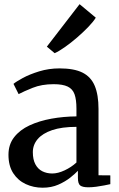

<svg xmlns="http://www.w3.org/2000/svg" viewBox="-20 -887 568 918"><path d="M184 10.5Q140.5 10.5 103.2 -6.8Q66 -24 43.2 -59Q20.5 -94 20.5 -147Q20.5 -196.5 47.8 -231.2Q75 -266 121.2 -287.5Q167.5 -309 225.5 -319.5Q283.5 -330 345.5 -330.5V-368Q345.5 -410.5 336.5 -436Q327.5 -461.5 303.8 -473Q280 -484.5 236.5 -484.5Q179.5 -484.5 136.5 -467.2Q93.5 -450 69 -437L44.5 -486Q56 -496 88.5 -513.8Q121 -531.5 167.2 -545.8Q213.5 -560 265 -560Q334 -560 374.5 -539.8Q415 -519.5 433 -476.5Q451 -433.5 451 -366V-49L507.5 -48.5V-6.5Q496.5 -4 478.5 -0.5Q460.5 3 440.2 5.8Q420 8.5 402.5 8.5Q375.5 8.5 364 0.2Q352.5 -8 352.5 -37V-70.5Q340.5 -57.5 316.5 -38.2Q292.5 -19 259 -4.2Q225.5 10.5 184 10.5ZM230 -57.5Q257 -57.5 289 -72.5Q321 -87.5 345.5 -110V-280.5Q275.5 -280.5 229.2 -264.8Q183 -249 160 -221.8Q137 -194.5 137 -159.5Q137 -124.5 149 -101.8Q161 -79 182.2 -68.2Q203.5 -57.5 230 -57.5ZM241 -633 204 -664 360.5 -867 438 -802.5Q426.5 -783.5 402.5 -758.5Q378.5 -733.5 348.8 -707.8Q319 -682 290.5 -662Q262 -642 242 -633Z"/></svg>

Font: Merriweather 36pt Medium
Style: Regular
Weight: 500
Version: Version 2.100